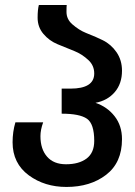

<svg xmlns="http://www.w3.org/2000/svg" viewBox="-20 -740 533 760"><path d="M357.9 -333Q404.3 -317.4 433.6 -280Q462.9 -242.7 462.9 -189Q462.9 -96.2 399.9 -47.9Q337.4 0 243.2 0Q156.7 0 94.2 -45.9Q29.8 -93.3 29.8 -176.8Q29.8 -218.3 41 -255.9H150.9Q140.1 -226.1 140.1 -201.2Q140.1 -149.9 166.3 -119.9Q192.4 -89.8 241.2 -89.8Q292.5 -89.8 322.8 -112.5Q353 -135.3 353 -182.1Q353 -250 324.2 -270Q295.4 -290 224.1 -290V-389.2H258.8Q353 -389.2 353 -449.2Q353 -480.5 330.1 -502Q304.7 -525.9 273.9 -538.1L208 -564.9Q174.8 -578.6 151.9 -605.7Q128.9 -632.8 128.9 -669.9Q128.9 -701.7 133.8 -720.2H244.1Q243.2 -714.4 243.2 -692.9Q243.2 -664.1 266.1 -644Q293 -620.6 319.8 -609.9Q366.2 -591.3 386.2 -581.1Q419.4 -564.9 441.2 -533.4Q462.9 -502 462.9 -460Q462.9 -408.7 434.1 -375.2Q405.3 -341.8 357.9 -333Z"/></svg>

Font: Miedinger*
Style: Bold
Weight: 700
Version: Version 001.000